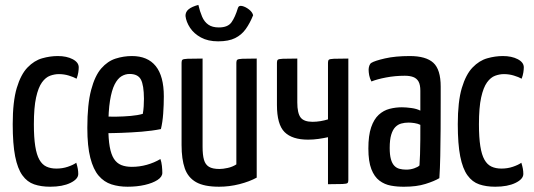

<svg xmlns="http://www.w3.org/2000/svg" viewBox="-20 -733 2123 764"><path d="M179.6 10Q143.4 10 115.8 0.5Q88.2 -8.9 69.1 -35.4Q50 -61.9 40.3 -110.7Q30.6 -159.6 30.6 -239Q30.6 -329 46.7 -383Q62.9 -437 89.5 -464.5Q116 -492 147.7 -501Q179.3 -510 210 -510Q245.2 -510 269.3 -497.4Q293.3 -484.8 293.3 -465Q293.3 -456.8 291.5 -444.8Q289.7 -432.9 284.7 -419.8Q272.7 -426.6 253.8 -432.3Q234.9 -438.1 214 -438.1Q197.1 -438.1 179.4 -431.7Q161.6 -425.3 147 -405.2Q132.4 -385 123.6 -345.2Q114.8 -305.4 114.8 -238.5Q114.8 -185.7 120.3 -151.2Q125.7 -116.8 136.8 -97.4Q147.8 -77.9 164.7 -70.1Q181.5 -62.2 204.4 -62.2Q228.5 -62.2 249.8 -69.4Q271.2 -76.6 283.5 -85.4Q287.8 -71.7 289.6 -61.3Q291.4 -51 291.4 -40.8Q291.4 -20.4 260.2 -5.2Q229 10 179.6 10Z M487.4 10Q452.7 10 423.4 0.6Q394 -8.9 372.6 -33.8Q351.2 -58.8 339.4 -104.9Q327.5 -151.1 327.5 -224.2Q327.5 -318.1 342.6 -374.9Q357.6 -431.8 383 -460.8Q408.4 -489.8 440.2 -499.9Q472 -510 504.9 -510Q567.7 -510 599.8 -469.9Q631.9 -429.8 631.9 -349.5Q631.9 -315.9 629.4 -281.1Q626.9 -246.3 620.3 -219.4Q585.7 -212.4 543.8 -209Q501.9 -205.7 463.8 -204.4Q425.7 -203 401.3 -203.2Q377 -203.4 377 -203.4L378.2 -269.5Q378.2 -269.5 397 -269Q415.7 -268.5 443.6 -268.8Q471.4 -269.2 499.9 -271.7Q528.4 -274.2 548.2 -280Q550.8 -293.9 551.8 -309.9Q552.8 -325.9 552.8 -340.1Q552.5 -394.4 540.6 -416.6Q528.7 -438.7 495.6 -438.7Q478.7 -438.7 463.3 -429.5Q448 -420.2 436.1 -396.9Q424.3 -373.5 417.7 -332.4Q411.1 -291.3 411.1 -227.4Q411.1 -180 416.6 -149.2Q422.1 -118.5 433.3 -101.1Q444.6 -83.6 462.5 -76.3Q480.4 -69.1 504.6 -69.1Q535.1 -69.1 564.4 -77.3Q593.7 -85.5 618.3 -100.2Q622.6 -88.4 624.3 -72.7Q625.9 -57 625.9 -45Q625.9 -29.5 606.8 -16.9Q587.6 -4.4 556.3 2.8Q525 10 487.4 10Z M851.7 10Q792.4 10 760.3 -8.2Q728.2 -26.4 715.3 -63Q702.5 -99.7 702.5 -155.9V-483.5Q702.5 -491.8 705.8 -495.1Q709 -498.4 726.7 -499.2Q744.3 -500 786.1 -500V-148.9Q786.1 -116.6 791.6 -97.3Q797.1 -78 811.5 -69.3Q825.9 -60.6 853.3 -60.6Q866.8 -60.6 885.8 -64.7Q904.8 -68.7 920.5 -78.9V-483.5Q920.5 -491.8 924.1 -495.1Q927.7 -498.4 944.6 -499.2Q961.4 -500 1001.5 -500V-26.2Q972.9 -10.5 932.7 -0.2Q892.5 10 851.7 10ZM848 -568.5Q807.8 -568.5 779.7 -583.8Q751.6 -599.1 736.2 -622.5Q720.8 -645.9 718.1 -669.4Q717.8 -685.8 730.7 -696.2Q743.6 -706.6 769.3 -713.5Q775.3 -687.3 784.2 -666.7Q793 -646.1 808.9 -635Q824.7 -623.8 850.9 -623.8Q886.5 -623.8 901.1 -644.2Q915.7 -664.7 926.8 -701.5Q930.1 -712.1 943.6 -709.1Q957 -706 970.7 -695.4Q984.3 -684.8 987.2 -672.3Q974.6 -640.9 958 -617.6Q941.4 -594.2 915.6 -581.4Q889.9 -568.5 848 -568.5Z M1285.1 0V-187Q1267.9 -183.2 1247.1 -180.2Q1226.4 -177.3 1205.9 -177.3Q1142.6 -177.3 1112.3 -207.5Q1082 -237.7 1082 -315.5V-483.5Q1082 -491.8 1085.3 -495.1Q1088.5 -498.4 1105.5 -499.2Q1122.5 -500 1163 -500V-325.5Q1163 -282.8 1176.2 -265.5Q1189.4 -248.3 1223.5 -248.3Q1239.1 -248.3 1255.4 -251Q1271.7 -253.8 1285.1 -258V-483.5Q1285.1 -491.8 1288.4 -495.1Q1291.6 -498.4 1308.6 -499.2Q1325.6 -500 1366.1 -500V-16.5Q1366.1 -8.2 1363.1 -4.9Q1360.2 -1.6 1343.2 -0.8Q1326.2 0 1285.1 0Z M1588.9 10Q1561.2 10.4 1535.7 5.7Q1510.2 1.1 1489.9 -14.2Q1469.5 -29.5 1457.7 -60Q1445.8 -90.5 1445.8 -142.1Q1445.8 -194.2 1456.9 -226.5Q1468 -258.8 1487.1 -276.3Q1506.3 -293.8 1530.1 -299.9Q1554 -306.1 1579.1 -306.1Q1595.4 -306.1 1616.6 -303.2Q1637.9 -300.4 1652.6 -292.8Q1652.6 -292.8 1652.6 -306.8Q1652.6 -320.8 1652.6 -339.4Q1652.6 -358 1652.6 -372Q1652.6 -395.6 1645.5 -408.4Q1638.3 -421.1 1624.5 -426.4Q1610.8 -431.6 1590.6 -431.6Q1552.3 -431.6 1516.2 -424.7Q1480.1 -417.8 1457.9 -408.8Q1451.3 -421.3 1449 -433.8Q1446.8 -446.3 1446.8 -455.5Q1446.8 -463.1 1449.4 -471.1Q1452 -479.2 1457.6 -482.8Q1470.7 -491.1 1512 -500.6Q1553.3 -510 1610.5 -510Q1674.9 -510 1704.3 -483.2Q1733.6 -456.4 1733.6 -388.4V-334.7Q1733.6 -277.7 1733.3 -220.3Q1732.9 -162.9 1731.9 -112.6Q1730.9 -62.2 1728.3 -24.1Q1707.9 -11.9 1672.8 -1Q1637.7 10 1588.9 10ZM1596.5 -58Q1613 -58 1628.1 -63.2Q1643.1 -68.3 1649.2 -74.7Q1650.6 -91.4 1651.4 -119Q1652.3 -146.6 1652.5 -177.9Q1652.6 -209.2 1652.6 -236.2Q1642.7 -241.2 1629.4 -243.2Q1616.1 -245.2 1605.5 -245.2Q1590.5 -245.2 1576.9 -241.5Q1563.4 -237.9 1553 -227.3Q1542.7 -216.7 1536.7 -196.8Q1530.7 -176.9 1530.7 -144.4Q1530.7 -116.9 1535.4 -100Q1540 -83.1 1548.8 -73.7Q1557.6 -64.3 1569.9 -61.2Q1582.2 -58 1596.5 -58Z M1950.6 10Q1914.4 10 1886.8 0.5Q1859.2 -8.9 1840.1 -35.4Q1821 -61.9 1811.3 -110.7Q1801.6 -159.6 1801.6 -239Q1801.6 -329 1817.7 -383Q1833.9 -437 1860.5 -464.5Q1887 -492 1918.7 -501Q1950.3 -510 1981 -510Q2016.2 -510 2040.3 -497.4Q2064.3 -484.8 2064.3 -465Q2064.3 -456.8 2062.5 -444.8Q2060.7 -432.9 2055.7 -419.8Q2043.7 -426.6 2024.8 -432.3Q2005.9 -438.1 1985 -438.1Q1968.1 -438.1 1950.4 -431.7Q1932.6 -425.3 1918 -405.2Q1903.4 -385 1894.6 -345.2Q1885.8 -305.4 1885.8 -238.5Q1885.8 -185.7 1891.3 -151.2Q1896.7 -116.8 1907.8 -97.4Q1918.8 -77.9 1935.7 -70.1Q1952.5 -62.2 1975.4 -62.2Q1999.5 -62.2 2020.8 -69.4Q2042.2 -76.6 2054.5 -85.4Q2058.8 -71.7 2060.6 -61.3Q2062.4 -51 2062.4 -40.8Q2062.4 -20.4 2031.2 -5.2Q2000 10 1950.6 10Z"/></svg>

Font: Yanone Kaffeesatz ExtraLight
Style: Regular
Weight: 200
Designer: Yanone (Cyrillic: Daniel Pouzeot, Huerta Tipografica, and Cyreal)
Foundry: Yanone
Version: Version 2.003